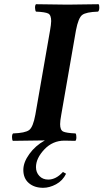

<svg xmlns="http://www.w3.org/2000/svg" viewBox="-20 -667 492 912"><path d="M185.1 225.1Q143.1 225.1 116.9 202.6Q90.8 180.2 90.8 140.1Q90.8 104 119.4 64.5Q147.9 24.9 192.9 0H188Q139.2 0 41 2Q37.1 -2.9 37.1 -15.9Q37.1 -28.8 42 -33.2Q99.1 -35.2 118.2 -49.1Q137.2 -63 147.9 -122.1L217.8 -522.9Q222.7 -549.8 223.1 -566.9Q223.1 -595.7 209 -602.8Q194.8 -609.9 150.9 -611.8Q147 -616.7 146.5 -629.4Q146 -642.1 150.9 -647Q251 -645 300.8 -645Q349.6 -645 448.2 -647Q452.1 -643.1 451.7 -629.6Q451.2 -616.2 445.8 -611.8Q388.7 -609.9 370.4 -595.9Q352.1 -582 340.8 -522.9L271 -122.1Q265.6 -93.3 265.6 -77.1Q265.6 -49.3 280 -42.2Q294.4 -35.2 338.9 -33.2Q342.8 -28.3 342.8 -15.1Q342.8 -2 337.9 2Q319.8 2 286.1 1Q230 1 190.4 43Q150.9 85 150.9 127Q150.9 151.9 167 168.9Q183.1 186 209 186Q246.1 186 278.8 149.9L293.9 158.2Q277.8 191.4 246.3 208.3Q214.8 225.1 185.1 225.1Z"/></svg>

Font: Linux Libertine O
Style: Semibold Italic
Weight: 600
Italic angle: -11.5°
Designer: Philipp H. Poll
Foundry: Philipp H. Poll
Version: Version 5.1.2